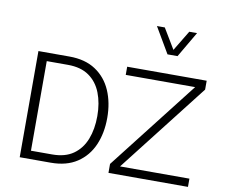

<svg xmlns="http://www.w3.org/2000/svg" viewBox="-96 -1067 1396 1188"><g transform="rotate(10 601.5 -473.5)"><path d="M591.8 -333.5Q591.8 -237.8 559.1 -162.6Q526.4 -87.4 460.4 -43.7Q394.5 0 295.4 0H100.6V-667H295.4Q394.5 -667 460.4 -623.3Q526.4 -579.6 559.1 -504.2Q591.8 -428.7 591.8 -333.5ZM529.3 -333.5Q529.3 -415.5 504.4 -479Q479.5 -542.5 428 -578.6Q376.5 -614.7 295.4 -614.7H162.1V-51.8H295.4Q376.5 -51.8 428 -88.1Q479.5 -124.5 504.4 -188Q529.3 -251.5 529.3 -333.5ZM658.2 -615.7V-667H1157.7V-611.3L721.7 -51.8H1157.7V0H658.2V-56.2L1094.2 -615.7ZM795.9 -946.8H845.2L921.9 -819.3L999 -946.8H1047.9L953.6 -785.6H890.6Z"/></g></svg>

Font: Estedad-FD Light
Style: Regular
Weight: 300
Designer: Amin Abedi
Version: Version 7.3